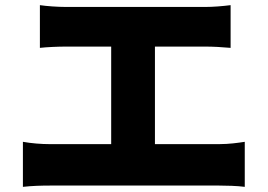

<svg xmlns="http://www.w3.org/2000/svg" viewBox="-20 -735 1040 746"><path d="M582 -175V-554H778C807 -554 844 -552 876 -549V-715C845 -711 808 -708 778 -708H236C205 -708 161 -711 135 -715V-549C161 -552 205 -554 236 -554H412V-175H173C141 -175 102 -178 69 -184V-9C104 -13 142 -14 173 -14H832C857 -14 902 -13 931 -9V-184C905 -180 870 -175 832 -175Z"/></svg>

Font: Noto Sans CJK JP Black
Style: Regular
Weight: 900
Designer: Ryoko NISHIZUKA (kana & ideographs); Paul D. Hunt (Latin, Greek & Cyrillic); Wenlong ZHANG (bopomofo); Sandoll Communica
Foundry: Adobe Systems Incorporated
Version: Version 1.004;PS 1.004;hotconv 1.0.82;makeotf.lib2.5.63406